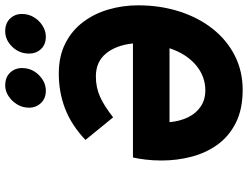

<svg xmlns="http://www.w3.org/2000/svg" viewBox="-130 -834 975 756"><g transform="rotate(-90 358.0 -455.5)"><path d="M382.5 12Q306.5 12 253.2 -14.8Q200 -41.5 167.2 -86.8Q134.5 -132 119.5 -189.2Q104.5 -246.5 104.5 -307Q104.5 -341 108.2 -371.2Q112 -401.5 116.5 -420H565.5Q562 -453 552 -479.8Q542 -506.5 526 -526Q510 -545.5 487.5 -555.8Q465 -566 435.5 -566Q391.5 -566 354.8 -549.2Q318 -532.5 274.5 -498L185.5 -607Q243.5 -662 308.2 -687Q373 -712 446.5 -712Q515 -712 565.8 -686.2Q616.5 -660.5 649.8 -616.2Q683 -572 699.2 -516.2Q715.5 -460.5 715.5 -400Q715.5 -312 691.2 -236.8Q667 -161.5 622.8 -105.8Q578.5 -50 517.5 -19Q456.5 12 382.5 12ZM381.5 -135Q408 -135 433 -144.2Q458 -153.5 479.8 -171.8Q501.5 -190 518.5 -216.2Q535.5 -242.5 546.5 -276H255.5Q259 -235.5 274.5 -203.5Q290 -171.5 317 -153.2Q344 -135 381.5 -135ZM592.5 -763Q561 -763 543.2 -782.2Q525.5 -801.5 525.5 -829Q525.5 -867.5 552.2 -895.2Q579 -923 613.5 -923Q645 -923 663.2 -904Q681.5 -885 681.5 -857Q681.5 -831 668.5 -809.8Q655.5 -788.5 635 -775.8Q614.5 -763 592.5 -763ZM379.5 -763Q349 -763 330.8 -782.2Q312.5 -801.5 312.5 -829Q312.5 -855 325.5 -876.2Q338.5 -897.5 358.5 -910.2Q378.5 -923 399.5 -923Q432 -923 450.2 -904Q468.5 -885 468.5 -857Q468.5 -818 441 -790.5Q413.5 -763 379.5 -763Z"/></g></svg>

Font: Overpass Black
Style: Italic
Weight: 900
Italic angle: -10°
Designer: Delve Withrington, Dave Bailey, Thomas Jockin
Foundry: Delve Fonts LLC
Version: Version 4.000